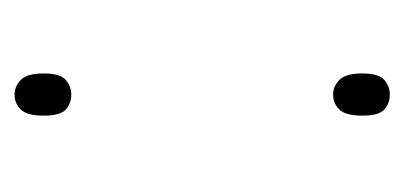

<svg xmlns="http://www.w3.org/2000/svg" viewBox="-166 -385 556 264"><g transform="rotate(90 112.0 -253.0)"><path d="M110 -433Q99 -433 90 -441.5Q81 -450 81 -473Q81 -496 90 -503.5Q99 -511 110 -511Q122 -511 130.5 -503.5Q139 -496 139 -473Q139 -450 130.5 -441.5Q122 -433 110 -433ZM110 5Q99 5 90 -3.5Q81 -12 81 -35Q81 -58 90 -65.5Q99 -73 110 -73Q122 -73 130.5 -65.5Q139 -58 139 -35Q139 -12 130.5 -3.5Q122 5 110 5Z"/></g></svg>

Font: Noto Serif Thai Thin
Style: Regular
Weight: 250
Version: Version 2.001